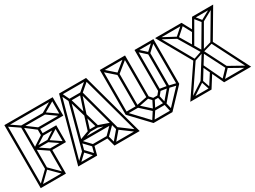

<svg xmlns="http://www.w3.org/2000/svg" viewBox="-42 -1092 2102 1583"><g transform="rotate(-30 1009.0 -300.0)"><path d="M23 0 10 -13 122 -122 135 -109ZM10 0V-600H30V0ZM120 -111V-526H140V-111ZM240 -223 120 -304 135 -317 253 -237ZM230 -225V-245H370V-225ZM135 -295 120 -306 240 -385 253 -370ZM122 -511 10 -587 23 -600 135 -524ZM140 -297V-317H260V-297ZM230 -365V-385H370V-365ZM360 -225 240 -306 255 -317 373 -237ZM257 -297 240 -306 360 -385 373 -370ZM360 -225V-385H380V-225ZM230 0V-238H250V0ZM20 -600H460V-580H20ZM141 -520 249 -440 236 -425 126 -509ZM126 -528H350V-508H126ZM230 -445H460V-425H230ZM446 -593 463 -580 344 -511 329 -525ZM347 -528 463 -447 450 -432 329 -519ZM450 -600H470V-425H450ZM230 -372V-443H250V-372ZM10 0V-20H250V0ZM237 0 125 -112 138 -125 250 -13Z M932 0 769 -595 788 -600 952 0ZM388 -1 374 -15 457 -93 472 -80ZM373 0V-20H547V0ZM536 -1 462 -80 477 -93 550 -15ZM547 0 528 -5 552 -96 571 -91ZM556 -80 481 -159 496 -172 570 -94ZM559 -80V-100H705V-80ZM488 -158 480 -176 595 -218 603 -200ZM367 0 531 -600 550 -595 387 0ZM712 0 688 -91 707 -96 731 -5ZM492 -162V-182H784V-162ZM473 -80 454 -85 571 -520 590 -515ZM724 -1 710 -15 792 -112 808 -99ZM712 0V-20H946V0ZM595 -198V-218H669V-198ZM703 -80 689 -94 778 -184 794 -171ZM597 -200 578 -206 623 -348 642 -343ZM661 -201 621 -338 640 -343 680 -207ZM780 -158 660 -200 669 -218 789 -176ZM933 -2 790 -108 803 -124 945 -18ZM622 -332 571 -506 590 -511 641 -338ZM796 -94 682 -515 701 -520 815 -99ZM571 -501 529 -588 547 -597 588 -511ZM640 -335 621 -341 678 -513 697 -508ZM571 -500V-520H701V-500ZM531 -580V-600H788V-580ZM695 -501 683 -517 775 -596 788 -581Z M919 -600H939V-173H919ZM1139 -600H1159V-203H1139ZM1249 -600H1269V-203H1249ZM1409 -600H1429V-174H1409ZM919 -600H1159V-580H919ZM1249 -600H1429V-580H1249ZM1084 -20H1264V0H1084ZM919 -174 934 -188 1099 -13 1084 0ZM1249 -13 1414 -188 1429 -174 1264 0ZM1024 -500H1044V-184H1024ZM1329 -520H1349V-194H1329ZM1141 -595 1153 -579 1036 -484 1024 -500ZM1033 -484 923 -581 935 -597 1045 -500ZM1177 -181H1234V-161H1177ZM1135 -103H1255V-83H1135ZM1413 -598 1425 -582 1343 -507 1331 -523ZM1338 -504 1253 -581 1265 -597 1350 -520ZM920 -193H1044V-173H920ZM1135 -101 1152 -90 1097 -6 1081 -17ZM1175 -178 1192 -167 1152 -90 1136 -101ZM1254 -7 1236 -91 1255 -96 1274 -15ZM1235 -95 1218 -171 1236 -176 1253 -101ZM1040 -196 1151 -96 1135 -83 1025 -183ZM1341 -207 1421 -188 1416 -169 1336 -188ZM1155 -215 1193 -173 1177 -161 1139 -203ZM1255 -83 1239 -96 1334 -207 1349 -194ZM1234 -161 1218 -173 1253 -215 1269 -203ZM1033 -174 1028 -193 1155 -218 1160 -199ZM1260 -221 1342 -208 1337 -189 1255 -202Z M1991 0 1823 -331 1837 -345 2013 0ZM1451 0V-20H1635V0ZM1471 -5 1458 -18 1597 -109 1610 -96ZM1457 0H1434L1630 -289L1645 -277ZM1624 -4 1593 -98 1606 -111 1639 -16ZM1636 0H1612L1704 -144L1715 -125ZM1756 0 1661 -203 1674 -216 1770 -14ZM1762 -5 1749 -20 1833 -108 1846 -93ZM1605 -86 1587 -97 1721 -310 1735 -296ZM1756 0V-20H2001V0ZM1631 -271 1445 -600H1467L1646 -284ZM1986 -5 1826 -95 1839 -108 1998 -19ZM1640 -272 1627 -285 1733 -321 1746 -308ZM1831 -86 1719 -306 1733 -320 1845 -100ZM1728 -289 1600 -504 1614 -518 1742 -303ZM1609 -499 1465 -576 1478 -589 1622 -512ZM1732 -300 1719 -313 1827 -344 1840 -331ZM1456 -580V-600H1697V-580ZM1611 -500 1598 -513 1689 -594 1702 -581ZM1738 -303 1720 -314 1849 -533 1863 -519ZM1687 -373 1678 -395 1797 -600 1810 -586ZM1736 -487 1683 -586 1697 -600 1750 -501ZM1840 -332 1817 -333 1975 -600H1998ZM1850 -515 1797 -581 1810 -594 1863 -528ZM1858 -516 1845 -529 1965 -595 1978 -582ZM1797 -580V-600H1982V-580Z"/></g></svg>

Font: Octagon Variable
Style: Regular
Weight: 400
Designer: Alexander Royter, Emma Schmalisch, Felix Willnauer, Friederike Temme, Greta Wachholz, Jason Tsiakas, Julia Baskal, Julia
Foundry: Type Design @ HAW Hamburg
Version: Version 1.000